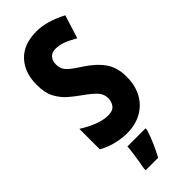

<svg xmlns="http://www.w3.org/2000/svg" viewBox="-298 -768 1034 1034"><g transform="rotate(-45 218.5 -251.5)"><path d="M409 -208Q409 -141 382 -92Q355 -43 307 -16.5Q259 10 196 10Q157 10 114.5 0Q72 -10 30 -33V-189Q71 -163 112.5 -146.5Q154 -130 192 -130Q227 -130 242 -149.5Q257 -169 257 -196Q257 -227 236.5 -250Q216 -273 168 -307Q138 -328 107.5 -354Q77 -380 56 -418.5Q35 -457 35 -517Q34 -610 86.5 -667Q139 -724 238 -724Q277 -724 319 -712Q361 -700 409 -675L367 -542Q327 -565 299 -575Q271 -585 244 -585Q216 -585 201 -568Q186 -551 186 -525Q186 -502 194 -486Q202 -470 221.5 -454Q241 -438 277 -415Q341 -374 375 -326.5Q409 -279 409 -208ZM284 72Q272 110 255.5 148Q239 186 220 221H125V208Q129 190 133 163.5Q137 137 141 109.5Q145 82 146 61H284Z"/></g></svg>

Font: Noto Sans Gurmukhi ExtraCondensed ExtraBold
Style: Regular
Weight: 800
Width: 2
Designer: Jelle Bosma - Monotype Design Team
Foundry: Monotype Imaging Inc.
Version: Version 2.004; ttfautohint (v1.8.4.7-5d5b)